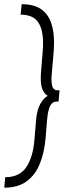

<svg xmlns="http://www.w3.org/2000/svg" viewBox="-31 -742 317 890"><path d="M-11 128 -7 79.5Q59 79.5 90.8 33Q122.5 -13.5 129 -98.5L136.5 -188.5Q141 -234 155.8 -260.2Q170.5 -286.5 189 -297V-299Q174 -307.5 165.8 -327.5Q157.5 -347.5 158 -382.5Q158 -387.5 158.2 -394Q158.5 -400.5 159 -406L166.5 -497.5Q168 -514.5 168.2 -523Q168.5 -531.5 168.5 -538Q169.5 -603.5 146 -638.8Q122.5 -674 64.5 -674L69.5 -722.5Q126 -722.5 159 -699.8Q192 -677 206 -636.2Q220 -595.5 219.5 -542Q219.5 -532 218.8 -520.5Q218 -509 217.5 -498.5L209.5 -406Q209 -397.5 208.2 -391Q207.5 -384.5 207.5 -378Q207.5 -347.5 214.2 -335.5Q221 -323.5 234.5 -323.5H245L240.5 -271H229Q212.5 -271 202 -252Q191.5 -233 187.5 -188.5L180 -98Q174 -33 153.2 18Q132.5 69 92.5 98.5Q52.5 128 -11 128Z"/></svg>

Font: Karla Light
Style: Italic
Weight: 300
Italic angle: -8°
Designer: Jonathan Pinhorn
Version: Version 2.004;gftools[0.9.33]